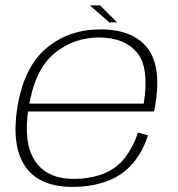

<svg xmlns="http://www.w3.org/2000/svg" viewBox="-20 -708 679 732"><path d="M256.5 4.5 262 -26Q158.5 -26 113.5 -94.5Q67.5 -162.5 89 -297.5Q112 -441 186 -503.5Q260 -565 357 -565Q456.5 -565 504.5 -505Q549.5 -446.5 528 -313H84.5L79 -283H567Q569.5 -292 571 -300.5Q597.5 -453 542.5 -524.5Q487 -596 362.5 -596Q242 -596 156.5 -524Q71 -452 46 -298Q23 -151.5 76.5 -73Q130 4.5 256.5 4.5ZM262 -26 256.5 4.5Q329.5 4.5 388.5 -17.5Q447 -39 487 -86Q526 -132.5 544 -192L506 -202.5Q489.5 -151 457 -107.5Q423.5 -64.5 373 -45Q321 -26 262 -26ZM397 -622.5H426.5L361.5 -687.5H322.5Z"/></svg>

Font: Anybody SemiExpanded ExtraLight
Style: Italic
Weight: 250
Width: 6
Italic angle: -10°
Version: Version 1.113;gftools[0.9.25]